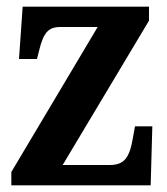

<svg xmlns="http://www.w3.org/2000/svg" viewBox="-20 -556 501 576"><path d="M14 0H432L437 -177H385L379 -144C369 -83 353 -61 309 -61H168L427 -494V-536H48L37 -379H91L97 -403C110 -457 124 -475 161 -475H273L14 -40Z"/></svg>

Font: Noto Serif Tamil Condensed
Style: Bold Italic
Weight: 700
Width: 3
Italic angle: -12°
Designer: Indian Type Foundry, Tom Grace, and the Monotype Design Team
Foundry: Monotype Imaging Inc.
Version: Version 2.003